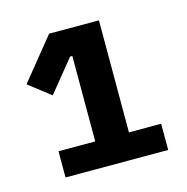

<svg xmlns="http://www.w3.org/2000/svg" viewBox="-66 -761 481 495"><g transform="rotate(-15 174.0 -513.5)"><path d="M51 -329V-399H149V-627H143L74 -542L16 -587L106 -698H239V-399H325V-329Z"/></g></svg>

Font: IBM Plex Arabic SemiBold
Style: Regular
Weight: 600
Designer: Mike Abbink, Paul van der Laan, Pieter van Rosmalen, Wael Morcos, Khajak Apelian
Foundry: Bold Monday
Version: Version 1.0